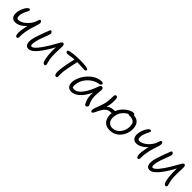

<svg xmlns="http://www.w3.org/2000/svg" viewBox="396 -1914 3341 3341"><g transform="rotate(45 2066.5 -243.0)"><path d="M162 -154Q112 -154 85.5 -187Q59 -220 59 -271Q59 -307 70 -346.5Q81 -386 98.5 -420.5Q116 -455 136.5 -477Q157 -499 176 -499Q196 -499 196 -477Q196 -469 186.5 -449.5Q177 -430 164 -403Q151 -376 141.5 -345.5Q132 -315 132 -283Q132 -252 140.5 -237Q149 -222 171 -222Q207 -222 244.5 -240.5Q282 -259 315.5 -289.5Q349 -320 374 -355Q399 -390 410 -423Q412 -427 413 -431Q422 -461 430.5 -479Q439 -497 454 -497Q468 -497 477.5 -478Q487 -459 481 -429Q477 -407 464 -369.5Q451 -332 438.5 -292.5Q426 -253 420 -224Q410 -177 404.5 -141.5Q399 -106 398 -79Q397 -55 398 -40Q399 -25 397 -14Q395 -4 388.5 4.5Q382 13 370 13Q350 13 342.5 -4.5Q335 -22 332 -47Q329 -76 335.5 -126.5Q342 -177 352 -224Q355 -240 361 -262Q318 -213 266 -183.5Q214 -154 162 -154Z M652 10Q621 10 603.5 -5.5Q586 -21 579 -47Q572 -73 573 -103Q574 -133 580 -161Q585 -184 596 -220Q607 -256 620.5 -295.5Q634 -335 647 -370Q660 -405 668 -424Q681 -459 688.5 -478Q696 -497 709 -497Q724 -497 735.5 -480Q747 -463 742 -438Q739 -423 727 -391.5Q715 -360 700 -321Q685 -282 671.5 -243Q658 -204 652 -174Q645 -144 643 -117.5Q641 -91 645.5 -74Q650 -57 664 -57Q699 -57 753.5 -120Q808 -183 876 -296Q912 -355 935.5 -399.5Q959 -444 976.5 -469Q994 -494 1010 -494Q1027 -494 1035 -478.5Q1043 -463 1043 -436Q1043 -409 1041 -371.5Q1039 -334 1038 -293.5Q1037 -253 1038 -216Q1041 -154 1049 -115Q1057 -76 1064.5 -53.5Q1072 -31 1072 -20Q1072 -8 1065 0.5Q1058 9 1047 9Q1015 9 1000 -37Q985 -83 977 -160Q973 -201 972 -251.5Q971 -302 973 -350Q959 -321 940 -288.5Q921 -256 893 -212Q858 -156 818 -105Q778 -54 736 -22Q694 10 652 10Z M1333 12Q1312 12 1303.5 -8Q1295 -28 1293 -58Q1292 -78 1295 -114Q1298 -150 1305 -193.5Q1312 -237 1320 -278Q1329 -324 1338 -362Q1347 -400 1352 -428Q1291 -424 1258 -416.5Q1225 -409 1195 -409Q1174 -409 1164 -420Q1154 -431 1157 -445Q1159 -453 1166.5 -458.5Q1174 -464 1196 -469Q1231 -478 1289.5 -484Q1348 -490 1423 -490Q1460 -490 1492.5 -489Q1525 -488 1566 -483Q1600 -479 1619 -469Q1638 -459 1636 -448Q1633 -436 1624 -428.5Q1615 -421 1594 -421Q1560 -421 1517 -425.5Q1474 -430 1426 -430H1420Q1410 -389 1398.5 -332.5Q1387 -276 1376 -222Q1365 -167 1362 -131Q1359 -95 1359.5 -73Q1360 -51 1361.5 -38Q1363 -25 1361 -15Q1355 12 1333 12Z M1709 10Q1644 10 1616 -37Q1588 -84 1604 -163Q1616 -222 1649 -280.5Q1682 -339 1731 -387.5Q1780 -436 1839.5 -465Q1899 -494 1962 -494Q1980 -494 1990 -485.5Q2000 -477 1997 -460Q1992 -435 1961 -431Q1889 -421 1828.5 -381Q1768 -341 1728 -283.5Q1688 -226 1675 -163Q1669 -136 1668 -114.5Q1667 -93 1673 -63Q1688 -54 1718 -54Q1786 -54 1855 -142Q1924 -230 1984 -397Q1991 -414 2000.5 -424Q2010 -434 2025 -434Q2045 -434 2054.5 -416Q2064 -398 2060 -368Q2052 -300 2050.5 -246.5Q2049 -193 2059 -146.5Q2069 -100 2095 -51Q2102 -40 2099 -26Q2096 -12 2086.5 -2.5Q2077 7 2065 7Q2052 7 2044.5 1.5Q2037 -4 2032 -14Q2017 -42 2005.5 -73.5Q1994 -105 1989 -148Q1984 -191 1988 -252Q1946 -157 1897.5 -99.5Q1849 -42 1800 -16Q1751 10 1709 10Z M2656 11Q2596 11 2557 -10.5Q2518 -32 2497 -67.5Q2476 -103 2470 -144.5Q2464 -186 2470 -226Q2437 -225 2418 -222Q2399 -219 2385.5 -212.5Q2372 -206 2356 -194Q2335 -179 2316 -151Q2297 -123 2283 -94.5Q2269 -66 2262 -50Q2247 -17 2236.5 -3.5Q2226 10 2216 10Q2179 10 2192 -48Q2194 -62 2205 -92Q2216 -122 2229.5 -159Q2243 -196 2254.5 -230Q2266 -264 2270 -286Q2277 -324 2279 -360Q2281 -396 2281 -425.5Q2281 -455 2284 -471Q2289 -498 2313 -498Q2335 -498 2342 -482.5Q2349 -467 2351 -441Q2352 -420 2351 -380Q2350 -340 2342 -300Q2340 -288 2336 -274Q2332 -260 2327 -244Q2365 -274 2401.5 -282.5Q2438 -291 2488 -292Q2513 -355 2557 -401.5Q2601 -448 2650 -473.5Q2699 -499 2738 -499Q2765 -499 2769 -473Q2827 -469 2862 -443.5Q2897 -418 2912.5 -377Q2928 -336 2928 -287Q2928 -230 2909 -177Q2890 -124 2854 -81.5Q2818 -39 2768 -14Q2718 11 2656 11ZM2544 -240Q2532 -183 2543 -140Q2554 -97 2584.5 -72.5Q2615 -48 2660 -48Q2704 -48 2741 -68Q2778 -88 2804.5 -121.5Q2831 -155 2845.5 -196.5Q2860 -238 2860 -281Q2860 -315 2851.5 -345Q2843 -375 2813.5 -394Q2784 -413 2720 -413Q2700 -413 2687 -421H2686Q2677 -416 2668 -411Q2659 -406 2651 -401Q2620 -380 2588.5 -341.5Q2557 -303 2544 -240Z M3143 -154Q3093 -154 3066.5 -187Q3040 -220 3040 -271Q3040 -307 3051 -346.5Q3062 -386 3079.5 -420.5Q3097 -455 3117.5 -477Q3138 -499 3157 -499Q3177 -499 3177 -477Q3177 -469 3167.5 -449.5Q3158 -430 3145 -403Q3132 -376 3122.5 -345.5Q3113 -315 3113 -283Q3113 -252 3121.5 -237Q3130 -222 3152 -222Q3188 -222 3225.5 -240.5Q3263 -259 3296.5 -289.5Q3330 -320 3355 -355Q3380 -390 3391 -423Q3393 -427 3394 -431Q3403 -461 3411.5 -479Q3420 -497 3435 -497Q3449 -497 3458.5 -478Q3468 -459 3462 -429Q3458 -407 3445 -369.5Q3432 -332 3419.5 -292.5Q3407 -253 3401 -224Q3391 -177 3385.5 -141.5Q3380 -106 3379 -79Q3378 -55 3379 -40Q3380 -25 3378 -14Q3376 -4 3369.5 4.5Q3363 13 3351 13Q3331 13 3323.5 -4.5Q3316 -22 3313 -47Q3310 -76 3316.5 -126.5Q3323 -177 3333 -224Q3336 -240 3342 -262Q3299 -213 3247 -183.5Q3195 -154 3143 -154Z M3633 10Q3602 10 3584.5 -5.5Q3567 -21 3560 -47Q3553 -73 3554 -103Q3555 -133 3561 -161Q3566 -184 3577 -220Q3588 -256 3601.5 -295.5Q3615 -335 3628 -370Q3641 -405 3649 -424Q3662 -459 3669.5 -478Q3677 -497 3690 -497Q3705 -497 3716.5 -480Q3728 -463 3723 -438Q3720 -423 3708 -391.5Q3696 -360 3681 -321Q3666 -282 3652.5 -243Q3639 -204 3633 -174Q3626 -144 3624 -117.5Q3622 -91 3626.5 -74Q3631 -57 3645 -57Q3680 -57 3734.5 -120Q3789 -183 3857 -296Q3893 -355 3916.5 -399.5Q3940 -444 3957.5 -469Q3975 -494 3991 -494Q4008 -494 4016 -478.5Q4024 -463 4024 -436Q4024 -409 4022 -371.5Q4020 -334 4019 -293.5Q4018 -253 4019 -216Q4022 -154 4030 -115Q4038 -76 4045.5 -53.5Q4053 -31 4053 -20Q4053 -8 4046 0.5Q4039 9 4028 9Q3996 9 3981 -37Q3966 -83 3958 -160Q3954 -201 3953 -251.5Q3952 -302 3954 -350Q3940 -321 3921 -288.5Q3902 -256 3874 -212Q3839 -156 3799 -105Q3759 -54 3717 -22Q3675 10 3633 10Z"/></g></svg>

Font: Shantell Sans Normal
Style: Italic
Weight: 300
Italic angle: -11.31°
Designer: Stephen Nixon, Anya Danilova, Shantell Martin
Foundry: Arrow Type
Version: Version 1.008;[a672d596b]